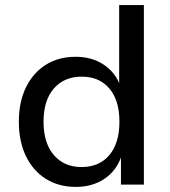

<svg xmlns="http://www.w3.org/2000/svg" viewBox="-20 -725 668 754"><path d="M278 9Q210 9 159.5 -23Q109 -55 81.5 -112.5Q54 -170 54 -247Q54 -324 81.5 -381Q109 -438 159 -470Q209 -502 277 -502Q340 -502 386 -472Q432 -442 451 -391H448V-705H545V0H455V-109H456Q436 -53 389 -22Q342 9 278 9ZM300 -69Q370 -69 409.5 -116Q449 -163 449 -247Q449 -331 409.5 -377.5Q370 -424 301 -424Q232 -424 191.5 -377.5Q151 -331 151 -247Q151 -163 191.5 -116Q232 -69 300 -69Z"/></svg>

Font: Nunito Sans 12pt ExtraLight 9pt Medium
Style: Regular
Weight: 500
Version: Version 3.101;gftools[0.9.27]